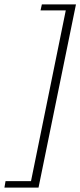

<svg xmlns="http://www.w3.org/2000/svg" viewBox="-33 -721 363 867"><path d="M-8 97H107L264 -674H150L156 -701H310L141 126H-13Z"/></svg>

Font: Trirong ExtraLight
Style: Italic
Weight: 275
Italic angle: -12°
Designer: Katatrad Team
Foundry: CadsonDemak
Version: Version 1.003